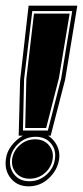

<svg xmlns="http://www.w3.org/2000/svg" viewBox="-37 -651 293 678"><path d="M64 7Q24 7 1 -21.5Q-22 -50 -16 -90Q-13 -115 3.5 -136.5Q20 -158 44 -172H29L34 -367L64 -631H236L193 -370L142 -172H133Q154 -158 164.5 -136.5Q175 -115 172 -90Q166 -50 135.5 -21.5Q105 7 64 7ZM44 -190H132L179 -374L218 -612H77L48 -371ZM52 -199 56 -372 83 -603H209L171 -375L126 -199ZM67 -11Q101 -11 127 -34Q153 -57 157 -90Q162 -122 142.5 -145Q123 -168 89 -168Q55 -168 29.5 -145Q4 -122 -1 -90Q-5 -57 14 -34Q33 -11 67 -11ZM68 -20Q37 -20 19.5 -40.5Q2 -61 6 -90Q10 -118 33 -138.5Q56 -159 87 -159Q118 -159 135.5 -138.5Q153 -118 149 -90Q145 -61 122 -40.5Q99 -20 68 -20Z"/></svg>

Font: Alumni Sans Collegiate One
Style: Italic
Weight: 400
Italic angle: -8°
Designer: Robert E. Leuschke
Foundry: Robert E. Leuschke
Version: Version 1.100